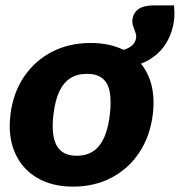

<svg xmlns="http://www.w3.org/2000/svg" viewBox="-20 -687 670 715"><path d="M318 -527Q397 -527 452.5 -494.5Q508 -462 533.5 -402Q559 -342 549 -261Q539 -180 499 -119.5Q459 -59 395.5 -25.5Q332 8 252 8Q173 8 117 -25.5Q61 -59 35 -119.5Q9 -180 19 -261Q29 -342 70 -402Q111 -462 174.5 -494.5Q238 -527 318 -527ZM266 -107Q320 -107 350 -145Q380 -183 389 -260Q395 -312 388.5 -345.5Q382 -379 361 -395.5Q340 -412 304 -412Q267 -412 241.5 -395.5Q216 -379 200.5 -345.5Q185 -312 179 -260Q170 -183 191 -145Q212 -107 266 -107ZM397 -432 405 -497Q440 -497 462 -510.5Q484 -524 487 -547Q488 -556 484 -567Q480 -578 476 -589.5Q472 -601 473 -613Q476 -639 495.5 -653Q515 -667 554 -667H628Q629 -657 629.5 -642Q630 -627 628 -611Q621 -558 593 -517.5Q565 -477 516 -454.5Q467 -432 397 -432Z"/></svg>

Font: Aleo Black
Style: Italic
Weight: 900
Italic angle: -7°
Designer: Alessio Laiso
Foundry: Alessio Laiso
Version: Version 2.001;gftools[0.9.29]